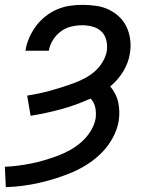

<svg xmlns="http://www.w3.org/2000/svg" viewBox="-22 -548 642 791"><path d="M2 223 -2 139Q25 138 52 134.5Q79 131 106.5 125.5Q134 120 161 112Q188 104 215 94Q242 84 267 70Q292 56 314 36.5Q336 17 351.5 -8Q367 -33 372 -60Q375 -83 370.5 -105Q366 -127 351 -142Q292 -115 229.5 -98Q167 -81 104 -71L90 -154Q114 -158 138 -163Q162 -168 185.5 -174.5Q209 -181 232.5 -188.5Q256 -196 279.5 -204.5Q303 -213 326 -225Q349 -237 368 -253.5Q387 -270 400.5 -292.5Q414 -315 418 -338Q421 -361 416 -382Q411 -403 396.5 -417.5Q382 -432 360.5 -438Q339 -444 317 -444Q294 -444 271 -438.5Q248 -433 228.5 -418.5Q209 -404 196 -383Q183 -362 179 -339H83V-340Q87 -366 98 -391.5Q109 -417 125.5 -439.5Q142 -462 164.5 -480Q187 -498 212.5 -509Q238 -520 264.5 -524Q291 -528 317 -528Q346 -528 374 -524Q402 -520 426 -508.5Q450 -497 469.5 -478.5Q489 -460 500 -436Q511 -412 514.5 -384Q518 -356 513 -327Q507 -289 485.5 -253.5Q464 -218 432 -192Q444 -178 452.5 -161.5Q461 -145 465 -126.5Q469 -108 469.5 -88.5Q470 -69 467 -49Q461 -15 443.5 18Q426 51 400 78Q374 105 343 125.5Q312 146 278.5 160.5Q245 175 210.5 186Q176 197 141 205Q106 213 71 217.5Q36 222 2 223Z"/></svg>

Font: Iosevka Custom Medium Oblique
Style: Regular
Weight: 500
Italic angle: -9°
Designer: Belleve Invis
Foundry: Belleve Invis
Version: Version 27.0.1